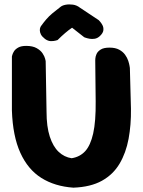

<svg xmlns="http://www.w3.org/2000/svg" viewBox="-20 -864 660 887"><path d="M319 3Q233 -3 171 -42Q109 -81 74 -158Q39 -235 35 -353V-603Q35 -603 37 -610.5Q39 -618 45 -627.5Q51 -637 64.5 -644.5Q78 -652 101 -652Q131 -652 149.5 -641.5Q168 -631 177 -617Q186 -603 188.5 -592.5Q191 -582 191 -582L195 -348Q195 -279 210 -233Q225 -187 251 -162.5Q277 -138 311 -133Q349 -139 373.5 -165.5Q398 -192 410.5 -247.5Q423 -303 422 -396L420 -585Q420 -585 420.5 -594Q421 -603 426 -614.5Q431 -626 445 -635Q459 -644 486 -644Q513 -644 530.5 -634.5Q548 -625 558 -611Q568 -597 572.5 -583Q577 -569 578.5 -559.5Q580 -550 580 -550L585 -361Q586 -287 574 -222.5Q562 -158 532.5 -108Q503 -58 451 -29Q399 0 319 3ZM188 -684Q174 -695 169 -705Q164 -715 164 -724Q164 -733 166.5 -738Q169 -743 169 -743Q182 -761 194 -775Q206 -789 221.5 -802Q237 -815 258 -831Q267 -839 283 -842Q299 -845 317 -842.5Q335 -840 350 -828L436 -771Q436 -771 442 -764.5Q448 -758 453.5 -747.5Q459 -737 457.5 -724Q456 -711 441 -697Q430 -687 417.5 -685Q405 -683 394 -685Q383 -687 376 -689.5Q369 -692 369 -692L313 -736Q298 -726 281 -711.5Q264 -697 246 -679Q246 -679 237.5 -676.5Q229 -674 215.5 -674Q202 -674 188 -684Z"/></svg>

Font: Sour Gummy Black
Style: Bold
Weight: 700
Version: Version 1.000